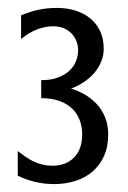

<svg xmlns="http://www.w3.org/2000/svg" viewBox="-20 -698 320 480"><path d="M157.7 -476.6Q175.3 -471.2 191.9 -461.7Q208.5 -452.1 221.7 -438Q234.9 -423.8 242.7 -404.8Q250.5 -385.7 250.5 -361.8Q250.5 -331.1 240 -307.9Q229.5 -284.7 211.2 -269Q192.9 -253.4 168.2 -245.6Q143.6 -237.8 115.7 -237.8Q89.8 -237.8 67.1 -243.4Q44.4 -249 24.4 -258.8V-320.3Q35.2 -312 45.2 -305.2Q55.2 -298.3 65.4 -293.7Q75.7 -289.1 86.9 -286.4Q98.1 -283.7 111.3 -283.7Q145 -283.7 165.3 -304.4Q185.5 -325.2 185.5 -361.8Q185.5 -379.9 179.7 -396.5Q173.8 -413.1 161.4 -425.5Q148.9 -438 129.4 -445.3Q109.9 -452.6 83 -452.6V-497.6Q107.9 -497.6 125.5 -504.4Q143.1 -511.2 154.1 -521.7Q165 -532.2 170.2 -545.7Q175.3 -559.1 175.3 -572.3Q175.3 -584.5 170.9 -595.5Q166.5 -606.4 158.4 -614.7Q150.4 -623 138.7 -627.7Q127 -632.3 112.3 -632.3Q94.2 -632.3 74.5 -625.2Q54.7 -618.2 32.7 -600.6V-659.7Q56.2 -669.4 77.1 -673.8Q98.1 -678.2 123 -678.2Q146.5 -678.2 167.5 -671.9Q188.5 -665.5 204.6 -652.8Q220.7 -640.1 230 -620.8Q239.3 -601.6 239.3 -576.2Q239.3 -559.1 232.9 -543.7Q226.6 -528.3 215.6 -515.6Q204.6 -502.9 189.7 -492.9Q174.8 -482.9 157.7 -476.6Z"/></svg>

Font: Crushed
Style: Regular
Weight: 400
Width: 3
Designer: Astigmatic (AOETI)
Foundry: Astigmatic (AOETI)
Version: Version 001.000